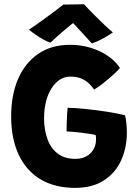

<svg xmlns="http://www.w3.org/2000/svg" viewBox="-20 -886 678 930"><path d="M343.5 24Q245.5 24 176.2 -17.5Q107 -59 70.5 -136.8Q34 -214.5 34 -323Q34 -424.5 67.2 -502.5Q100.5 -580.5 164.5 -624.8Q228.5 -669 320.5 -669Q370.5 -669 416.8 -655.2Q463 -641.5 500.5 -616.5Q538 -591.5 561 -557Q552.5 -546 531.2 -526.5Q510 -507 484.5 -486.5Q459 -466 436 -452Q424.5 -469 408.8 -483.5Q393 -498 371.5 -506.5Q350 -515 321 -515Q293 -515 269.5 -499.8Q246 -484.5 229 -457.5Q212 -430.5 202.8 -393.8Q193.5 -357 193.5 -314Q193.5 -256.5 210 -211.8Q226.5 -167 260 -141.8Q293.5 -116.5 345 -116.5Q377 -116.5 399.2 -129.2Q421.5 -142 433.2 -163.2Q445 -184.5 445 -209Q445 -216 444.8 -221.5Q444.5 -227 443.5 -232Q435 -234.5 417 -237.2Q399 -240 377.2 -242.8Q355.5 -245.5 335.5 -247.2Q315.5 -249 302.5 -249.5Q302.5 -263.5 303 -285.2Q303.5 -307 304.8 -328.8Q306 -350.5 307.5 -364Q343 -363.5 394 -358.2Q445 -353 496.8 -345Q548.5 -337 585.5 -327.5Q590.5 -309 592.5 -285.8Q594.5 -262.5 594.5 -243.5Q594.5 -171 567.2 -110.2Q540 -49.5 484.2 -12.8Q428.5 24 343.5 24ZM387 -865.5Q406 -844.5 433 -817.2Q460 -790 486 -765.5Q512 -741 526.5 -729Q501.5 -711 474 -696.8Q446.5 -682.5 425 -675.5Q412 -690 397.2 -706Q382.5 -722 368 -737.5Q353.5 -753 342.8 -764.8Q332 -776.5 328 -781H342Q337 -777 323.8 -766.2Q310.5 -755.5 293 -740.8Q275.5 -726 257.2 -709.8Q239 -693.5 224 -679Q210.5 -683.5 191 -694.2Q171.5 -705 152.5 -718Q133.5 -731 120.5 -742.5Q150.5 -762.5 185.5 -787.8Q220.5 -813 248.8 -834.5Q277 -856 287 -864Q295.5 -864 315.2 -864.2Q335 -864.5 355.8 -864.8Q376.5 -865 387 -865.5Z"/></svg>

Font: Grandstander Thin
Style: Bold
Weight: 700
Version: Version 1.200